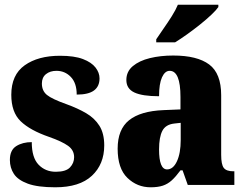

<svg xmlns="http://www.w3.org/2000/svg" viewBox="-20 -786 1038 816"><path d="M215 10Q140 10 98 -5.5Q56 -21 39 -47Q22 -73 22 -106Q22 -148 49 -165Q76 -182 115 -182Q115 -116 144 -86Q173 -56 217 -56Q260 -56 277.5 -74.5Q295 -93 295 -118Q295 -148 269 -166.5Q243 -185 189 -204Q108 -232 68 -270.5Q28 -309 28 -383Q28 -468 85 -508.5Q142 -549 235 -549Q296 -549 332.5 -535Q369 -521 386 -499Q403 -477 403 -453Q403 -419 379.5 -401.5Q356 -384 306 -384Q306 -433 281 -459Q256 -485 220 -485Q193 -485 175.5 -471Q158 -457 158 -431Q158 -400 179.5 -382.5Q201 -365 263 -343Q310 -326 346 -305Q382 -284 402.5 -251.5Q423 -219 423 -168Q423 -88 370.5 -39Q318 10 215 10Z M620 10Q563 10 521.5 -30Q480 -70 480 -154Q480 -236 528.5 -275Q577 -314 675 -318L747 -321V-374Q747 -485 701 -485Q681 -485 668.5 -457.5Q656 -430 656 -377Q585 -377 551 -393Q517 -409 517 -446Q517 -482 544.5 -505Q572 -528 617 -539Q662 -550 716 -550Q818 -550 869 -512Q920 -474 920 -381V-128Q920 -87 931 -72.5Q942 -58 972 -58H976V0H778L756 -62H747Q727 -35 710 -19.5Q693 -4 672 3Q651 10 620 10ZM690 -66Q716 -66 732 -100.5Q748 -135 748 -191V-264L721 -261Q684 -257 670 -230Q656 -203 656 -151Q656 -66 690 -66ZM644 -619Q657 -639 675 -664.5Q693 -690 710 -717Q727 -744 736 -766H908V-756Q899 -743 878.5 -723.5Q858 -704 830.5 -682Q803 -660 775 -640Q747 -620 724 -606H644Z"/></svg>

Font: Noto Serif Hebrew Condensed Black
Style: Regular
Weight: 900
Width: 3
Designer: Monotype Design Team
Foundry: Monotype Imaging Inc.
Version: Version 2.004; ttfautohint (v1.8.4.7-5d5b)